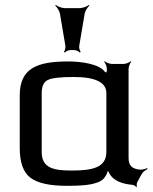

<svg xmlns="http://www.w3.org/2000/svg" viewBox="-20 -743 618 778"><path d="M501 -103V-464C501 -473 507 -488 512 -493L510 -495C505 -490 490 -484 481 -484H433C424 -484 409 -490 404 -495L402 -493C407 -488 413 -473 413 -464V-457C413 -454 409 -448 410 -446L413 -447C413 -449 407 -450 405 -452C381 -485 306 -494 256 -494C133 -494 60 -468 60 -357V-144C60 -85 74 -45 103 -23C132 -1 181 10 251 10C295 10 329 8 352 3C388 -6 399 -13 411 -35C415 -43 419 -54 419 -61L415 -60C415 -54 422 -41 427 -34C442 -12 472 2 516 6C521 6 530 11 532 15L535 13C533 9 534 0 536 -4L553 -36C558 -45 570 -55 578 -58L576 -62C569 -58 554 -54 543 -56C515 -60 501 -72 501 -103ZM270 -52C197 -52 149 -62 149 -127V-366C149 -393 157 -411 174 -419C190 -427 225 -431 278 -431C367 -431 411 -409 411 -366V-127C411 -61 348 -52 270 -52ZM301 -557 323 -687C325 -699 335 -714 342 -720L340 -723C333 -717 315 -710 303 -710H243C231 -710 213 -717 206 -723L204 -720C211 -714 221 -699 223 -687L245 -557C246 -549 243 -537 239 -533L243 -530C246 -535 258 -540 265 -540H281C288 -540 300 -535 303 -530L307 -533C303 -537 300 -549 301 -557Z"/></svg>

Font: Gamestation Storm
Style: Regular
Weight: 400
Designer: Jonas Hecksher
Foundry: Jonas Hecksher, Playtypeª, e-types AS
Version: Version 1.003